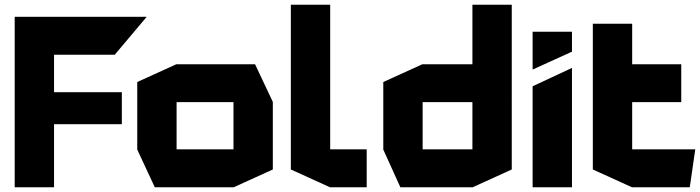

<svg xmlns="http://www.w3.org/2000/svg" viewBox="-20 -790 2953 810"><path d="M208 -559V-719H598V-718L464 -559ZM42 0V-400L208 -266V0ZM208 -266 42 -400V-401H494V-266ZM42 -401V-719H208V-401Z M725 -359V-519H1056L1131 -360V-359ZM633 0 559 -159V-160H965V0ZM559 -160V-444L724 -519H725V-160ZM965 0V-359H1131V-75L966 0Z M1372 0 1207 -75V-770H1373V0ZM1373 0V-160H1527V0Z M2138 -361 1973 -519V-770H2139V-361ZM1763 -359V-519H2030L2139 -360V-359ZM1669 0 1597 -159V-160H1973V0ZM1597 -160V-444L1762 -519H1763V-160ZM1973 0V-359H2139V-75L1974 0Z M2227 0V-426L2392 -503H2393V0ZM2227 -497V-656H2393V-572L2228 -497Z M2481 -359V-690H2647V-519L2482 -359ZM2482 -359 2647 -519H2854V-359ZM2646 0 2481 -75V-359H2647V0ZM2647 0V-160H2913V-159L2890 0Z"/></svg>

Font: Foldit
Style: Bold
Weight: 700
Version: Version 1.003